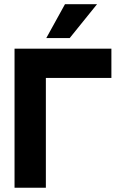

<svg xmlns="http://www.w3.org/2000/svg" viewBox="-20 -878 570 898"><path d="M434 -858.5 306 -700H196.5L284 -858.5ZM501 -650.5V-513.5H194.5V0H48V-650.5Z"/></svg>

Font: Overused Grotesk
Style: Bold
Weight: 710
Version: Version 0.004